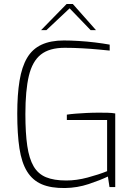

<svg xmlns="http://www.w3.org/2000/svg" viewBox="-20 -943 685 968"><path d="M308 5Q237 6 190.5 -14Q144 -34 116.5 -78.5Q89 -123 78 -195Q67 -267 67 -370Q67 -466 78.5 -536Q90 -606 116.5 -651Q143 -696 189 -717.5Q235 -739 302 -739Q334 -739 376 -736.5Q418 -734 459 -729Q500 -724 533 -718V-688Q513 -690 476 -693.5Q439 -697 394.5 -699.5Q350 -702 306 -702Q229 -702 186 -668Q143 -634 125.5 -560.5Q108 -487 108 -368Q108 -272 117.5 -207.5Q127 -143 149.5 -104.5Q172 -66 212 -49.5Q252 -33 314 -33Q366 -33 422 -48Q478 -63 520 -80V-338H317V-365Q336 -368 361.5 -370Q387 -372 417 -373.5Q447 -375 479 -375Q502 -375 523.5 -374.5Q545 -374 561 -371V0H532L524 -53Q484 -34 427 -15Q370 4 308 5ZM187 -791 316 -923H347L464 -791H437L331 -901L214 -791Z"/></svg>

Font: Exo Thin ExtraLight
Style: Regular
Weight: 250
Version: Version 2.000